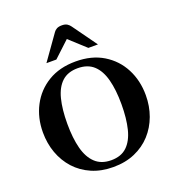

<svg xmlns="http://www.w3.org/2000/svg" viewBox="-167 -1089 1132 1235"><g transform="rotate(-20 398.5 -471.0)"><path d="M397.9 14.2Q315.4 14.2 250.2 -14.2Q185.1 -42.5 139.6 -92.5Q94.2 -142.6 70.3 -208.5Q46.4 -274.4 46.4 -349.6Q46.4 -449.7 88.9 -530.8Q131.3 -611.8 210.2 -659.7Q289.1 -707.5 399.4 -707.5Q509.3 -707.5 587.9 -659.7Q666.5 -611.8 708.5 -530.8Q750.5 -449.7 750.5 -349.6Q750.5 -274.4 726.3 -208.5Q702.1 -142.6 656.5 -92.5Q610.8 -42.5 545.7 -14.2Q480.5 14.2 397.9 14.2ZM399.9 -31.7Q467.8 -31.7 507.8 -70.1Q547.9 -108.4 565.7 -179.4Q583.5 -250.5 583.5 -348.6Q583.5 -446.8 564.9 -517.1Q546.4 -587.4 505.6 -624.8Q464.8 -662.1 397 -662.1Q329.6 -662.1 289.1 -624.8Q248.5 -587.4 230.7 -517.1Q212.9 -446.8 212.9 -348.6Q212.9 -250.5 231.4 -179.4Q250 -108.4 291.3 -70.1Q332.5 -31.7 399.9 -31.7ZM220.2 -761.2 340.8 -931.2Q348.1 -941.9 361.1 -949Q374 -956.1 396.5 -956.1Q419.4 -956.1 432.6 -947.3Q445.8 -938.5 453.6 -926.8L572.8 -761.2H507.3L396.5 -862.3L288.1 -761.2Z"/></g></svg>

Font: Gelasio SemiBold
Style: Regular
Weight: 600
Designer: Eben Sorkin
Foundry: Eben Sorkin
Version: Version 1.008